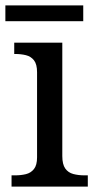

<svg xmlns="http://www.w3.org/2000/svg" viewBox="-20 -695 360 715"><path d="M23 0V-42H36Q58 -42 76.5 -46.5Q95 -51 106.5 -65.5Q118 -80 118 -109V-426Q118 -456 106.5 -470.5Q95 -485 76.5 -489.5Q58 -494 36 -494H33V-536H212V-114Q212 -83 223 -67.5Q234 -52 253 -47Q272 -42 294 -42H307V0ZM0 -616V-675H290V-616Z"/></svg>

Font: Noto Serif Thai
Style: Regular
Weight: 400
Designer: Monotype Design Team
Foundry: Monotype Imaging Inc.
Version: Version 2.001